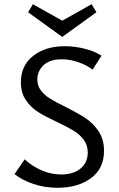

<svg xmlns="http://www.w3.org/2000/svg" viewBox="-20 -883 562 910"><path d="M275 -708 113 -825 136 -863 275 -785 414 -863 437 -825ZM291 -376Q349 -347 385.5 -323Q422 -299 447.5 -260.5Q473 -222 473 -168Q473 -84 411 -38.5Q349 7 253 7Q192 7 138.5 -11Q85 -29 49 -58L97 -128Q132 -95 177.5 -75.5Q223 -56 270 -56Q328 -56 362 -84.5Q396 -113 396 -160Q396 -195 377 -220.5Q358 -246 330 -263Q302 -280 252 -304Q196 -330 161.5 -351.5Q127 -373 103 -408Q79 -443 79 -493Q79 -573 137.5 -618.5Q196 -664 287 -664Q333 -664 380 -652.5Q427 -641 461 -619L419 -553Q390 -575 350.5 -588.5Q311 -602 273 -602Q216 -602 186.5 -574Q157 -546 157 -506Q157 -476 174.5 -453.5Q192 -431 219 -414.5Q246 -398 291 -376Z"/></svg>

Font: Ysabeau SC Medium
Style: Regular
Weight: 500
Designer: Christian Thalmann (Catharsis Fonts)
Version: Version 0.003